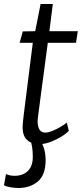

<svg xmlns="http://www.w3.org/2000/svg" viewBox="-37 -713 417 960"><path d="M55 227Q35 227 13.2 223Q-8.5 219 -17 213L-7 157Q1.5 161.5 12.5 163.8Q23.5 166 36 166Q77.5 166 102.2 142Q127 118 127 71Q127 43 123.5 22Q121.5 9.5 119 0Q107 -4.5 98 -13.5Q76 -35 76 -76Q76 -82 76.8 -91.2Q77.5 -100.5 78.8 -113.2Q80 -126 82 -142L127 -499H61L77 -556L139 -557L166 -693H227L210 -557H352L343 -499H202Q188 -395 179 -326Q170 -257 164.2 -214.8Q158.5 -172.5 155.8 -150.5Q153 -128.5 152 -119.5Q151 -110.5 151 -107Q151 -82.5 159.8 -66.2Q168.5 -50 190 -50Q204 -50 224.5 -58.2Q245 -66.5 264.8 -78Q284.5 -89.5 297 -100L307 -59Q295.5 -45.5 270 -30Q244.5 -14.5 215 -3Q193 5 174.5 7Q180 18.5 183.5 31.5Q191 56.5 191 88Q191 162 152 194.5Q113 227 55 227Z"/></svg>

Font: Koeln Type Sans Light
Style: Italic
Weight: 300
Italic angle: -7.5°
Designer: Eben Sorkin
Foundry: Eben Sorkin
Version: Version 2.001